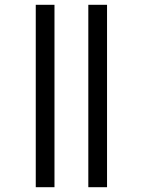

<svg xmlns="http://www.w3.org/2000/svg" viewBox="-20 -780 595 800"><path d="M129 0V-760H207V0ZM348 0V-760H426V0Z"/></svg>

Font: BC Sans
Style: Regular
Weight: 400
Designer: Monotype Design Team
Province of B.C.
Foundry: Monotype Imaging Inc.
Version: Version 2.000;GOOG;noto-source:20170915:90ef993387c0